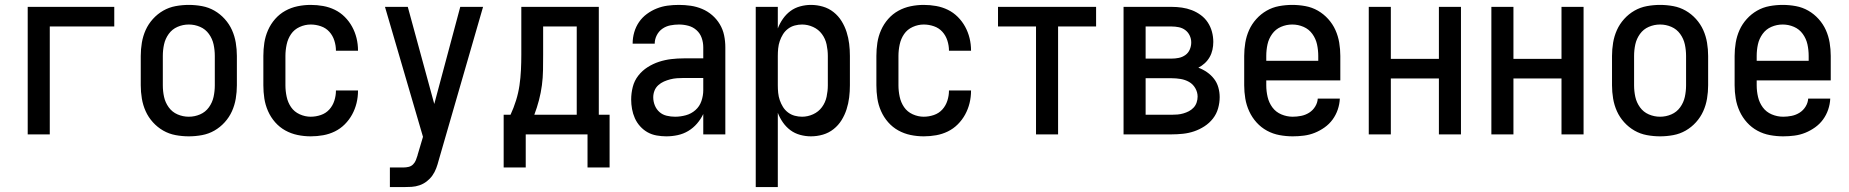

<svg xmlns="http://www.w3.org/2000/svg" viewBox="-20 -548 7540 783"><path d="M93 0V-520H446V-440H183V0Z M750 8Q723 8 696 3Q669 -2 645.5 -15.5Q622 -29 603.5 -49.5Q585 -70 574 -94.5Q563 -119 558.5 -146Q554 -173 554 -200V-320Q554 -347 558.5 -374Q563 -401 574 -425.5Q585 -450 603.5 -470.5Q622 -491 645.5 -504.5Q669 -518 696 -523Q723 -528 750 -528Q777 -528 804 -523Q831 -518 854.5 -504.5Q878 -491 896.5 -470.5Q915 -450 926 -425.5Q937 -401 941.5 -374Q946 -347 946 -320V-200Q946 -173 941.5 -146Q937 -119 926 -94.5Q915 -70 896.5 -49.5Q878 -29 854.5 -15.5Q831 -2 804 3Q777 8 750 8ZM750 -72Q774 -72 796 -81.5Q818 -91 832 -110.5Q846 -130 851 -153Q856 -176 856 -200V-320Q856 -344 851 -367Q846 -390 832 -409.5Q818 -429 796 -438.5Q774 -448 750 -448Q726 -448 704 -438.5Q682 -429 668 -409.5Q654 -390 649 -367Q644 -344 644 -320V-200Q644 -176 649 -153Q654 -130 668 -110.5Q682 -91 704 -81.5Q726 -72 750 -72Z M1247 8Q1220 8 1193.5 2.5Q1167 -3 1143.5 -16Q1120 -29 1102 -49.5Q1084 -70 1073 -95Q1062 -120 1058 -146.5Q1054 -173 1054 -200V-320Q1054 -347 1058 -373.5Q1062 -400 1073 -425Q1084 -450 1102 -470.5Q1120 -491 1143.5 -504Q1167 -517 1193.5 -522.5Q1220 -528 1247 -528Q1273 -528 1298 -523.5Q1323 -519 1345.5 -508Q1368 -497 1386 -479Q1404 -461 1416 -439Q1428 -417 1434 -392.5Q1440 -368 1440 -342Q1440 -342 1440 -341.5Q1440 -341 1440 -341H1350Q1350 -341 1350 -341Q1350 -341 1350 -342Q1350 -362 1343.5 -382.5Q1337 -403 1323 -418.5Q1309 -434 1288.5 -441Q1268 -448 1247 -448Q1224 -448 1202 -438Q1180 -428 1167 -409Q1154 -390 1149 -366.5Q1144 -343 1144 -320V-200Q1144 -177 1149 -153.5Q1154 -130 1167 -111Q1180 -92 1202 -82Q1224 -72 1247 -72Q1268 -72 1288.5 -79Q1309 -86 1323 -101.5Q1337 -117 1343.5 -137.5Q1350 -158 1350 -178Q1350 -179 1350 -179Q1350 -179 1350 -179H1440Q1440 -179 1440 -178.5Q1440 -178 1440 -178Q1440 -152 1434 -127.5Q1428 -103 1416 -81Q1404 -59 1386 -41Q1368 -23 1345.5 -12Q1323 -1 1298 3.5Q1273 8 1247 8Z M1570 215V135H1625Q1636 135 1646.5 132.5Q1657 130 1664.5 122.5Q1672 115 1676 105Q1680 95 1683 85Q1683 85 1683 85Q1683 85 1683 85V84L1705 10L1550 -520H1643L1751 -124L1857 -520H1950L1769 106Q1765 122 1759 138Q1753 154 1743.5 167.5Q1734 181 1720.5 191.5Q1707 202 1691 207.5Q1675 213 1658.5 214Q1642 215 1625 215Z M2034 135V-80H2062Q2075 -108 2084.5 -138.5Q2094 -169 2098.5 -200Q2103 -231 2104.5 -262.5Q2106 -294 2106 -325V-520H2422V-80H2466V135H2376V0H2124V135ZM2159 -80H2332V-440H2195V-325Q2195 -294 2194.5 -262.5Q2194 -231 2190 -200.5Q2186 -170 2178 -139.5Q2170 -109 2159 -80Z M2697 8Q2678 8 2658 4.5Q2638 1 2621 -8.5Q2604 -18 2590.5 -33Q2577 -48 2569 -66Q2561 -84 2557.5 -103.5Q2554 -123 2554 -142Q2554 -168 2560.5 -193.5Q2567 -219 2583 -239.5Q2599 -260 2621 -274Q2643 -288 2667.5 -296Q2692 -304 2717.5 -307Q2743 -310 2769 -310H2848V-355Q2848 -375 2841.5 -393.5Q2835 -412 2820.5 -425Q2806 -438 2787 -443Q2768 -448 2749 -448Q2731 -448 2713.5 -444.5Q2696 -441 2681.5 -431Q2667 -421 2658.5 -404.5Q2650 -388 2650 -370Q2650 -370 2650 -370Q2650 -370 2650 -370H2560Q2560 -370 2560 -370.5Q2560 -371 2560 -371Q2560 -394 2566.5 -416.5Q2573 -439 2586 -458Q2599 -477 2618 -491Q2637 -505 2658.5 -513.5Q2680 -522 2702.5 -525Q2725 -528 2749 -528Q2773 -528 2797 -524.5Q2821 -521 2843.5 -511.5Q2866 -502 2884.5 -486Q2903 -470 2915.5 -449Q2928 -428 2933 -404Q2938 -380 2938 -355V0H2848V-83Q2838 -62 2822.5 -44Q2807 -26 2787 -14Q2767 -2 2744 3Q2721 8 2697 8ZM2733 -72Q2755 -72 2777 -78Q2799 -84 2816 -99Q2833 -114 2840.5 -136Q2848 -158 2848 -180V-230H2769Q2755 -230 2741 -229Q2727 -228 2713.5 -224.5Q2700 -221 2687.5 -215.5Q2675 -210 2664.5 -200.5Q2654 -191 2649 -178Q2644 -165 2644 -151Q2644 -134 2650.5 -118Q2657 -102 2669.5 -91Q2682 -80 2699 -76Q2716 -72 2733 -72Z M3062 215V-520H3152V-432Q3160 -453 3173 -471.5Q3186 -490 3203.5 -503Q3221 -516 3243 -522Q3265 -528 3287 -528Q3312 -528 3336 -521Q3360 -514 3379.5 -498.5Q3399 -483 3412 -462Q3425 -441 3432.5 -417.5Q3440 -394 3443 -369.5Q3446 -345 3446 -320V-200Q3446 -175 3443 -150.5Q3440 -126 3432.5 -102.5Q3425 -79 3412 -58Q3399 -37 3379.5 -21.5Q3360 -6 3336 1Q3312 8 3287 8Q3265 8 3243 2Q3221 -4 3203.5 -17Q3186 -30 3173 -48.5Q3160 -67 3152 -88V215ZM3251 -72Q3274 -72 3296 -82Q3318 -92 3332 -111Q3346 -130 3351 -153.5Q3356 -177 3356 -200V-320Q3356 -343 3351 -366.5Q3346 -390 3332 -409Q3318 -428 3296 -438Q3274 -448 3251 -448Q3236 -448 3221 -444Q3206 -440 3193.5 -430.5Q3181 -421 3173 -408Q3165 -395 3160 -380.5Q3155 -366 3153.5 -350.5Q3152 -335 3152 -320V-200Q3152 -185 3153.5 -169.5Q3155 -154 3160 -139.5Q3165 -125 3173 -112Q3181 -99 3193.5 -89.5Q3206 -80 3221 -76Q3236 -72 3251 -72Z M3747 8Q3720 8 3693.5 2.5Q3667 -3 3643.5 -16Q3620 -29 3602 -49.5Q3584 -70 3573 -95Q3562 -120 3558 -146.5Q3554 -173 3554 -200V-320Q3554 -347 3558 -373.5Q3562 -400 3573 -425Q3584 -450 3602 -470.5Q3620 -491 3643.5 -504Q3667 -517 3693.5 -522.5Q3720 -528 3747 -528Q3773 -528 3798 -523.5Q3823 -519 3845.5 -508Q3868 -497 3886 -479Q3904 -461 3916 -439Q3928 -417 3934 -392.5Q3940 -368 3940 -342Q3940 -342 3940 -341.5Q3940 -341 3940 -341H3850Q3850 -341 3850 -341Q3850 -341 3850 -342Q3850 -362 3843.5 -382.5Q3837 -403 3823 -418.5Q3809 -434 3788.5 -441Q3768 -448 3747 -448Q3724 -448 3702 -438Q3680 -428 3667 -409Q3654 -390 3649 -366.5Q3644 -343 3644 -320V-200Q3644 -177 3649 -153.5Q3654 -130 3667 -111Q3680 -92 3702 -82Q3724 -72 3747 -72Q3768 -72 3788.5 -79Q3809 -86 3823 -101.5Q3837 -117 3843.5 -137.5Q3850 -158 3850 -178Q3850 -179 3850 -179Q3850 -179 3850 -179H3940Q3940 -179 3940 -178.5Q3940 -178 3940 -178Q3940 -152 3934 -127.5Q3928 -103 3916 -81Q3904 -59 3886 -41Q3868 -23 3845.5 -12Q3823 -1 3798 3.5Q3773 8 3747 8Z M4205 0V-440H4050V-520H4450V-440H4295V0Z M4562 0V-520H4758Q4779 -520 4800 -517Q4821 -514 4840.5 -506.5Q4860 -499 4877 -486.5Q4894 -474 4905.5 -456.5Q4917 -439 4922.5 -418.5Q4928 -398 4928 -377Q4928 -361 4924.5 -345Q4921 -329 4913 -315Q4905 -301 4893 -290Q4881 -279 4867 -272Q4886 -265 4902.5 -253.5Q4919 -242 4931 -226.5Q4943 -211 4948.5 -191.5Q4954 -172 4954 -152Q4954 -129 4947.5 -106Q4941 -83 4926.5 -64.5Q4912 -46 4892 -33Q4872 -20 4850 -12.5Q4828 -5 4804.5 -2.5Q4781 0 4758 0ZM4652 -309H4758Q4773 -309 4787.5 -312Q4802 -315 4814 -323.5Q4826 -332 4832 -346Q4838 -360 4838 -375Q4838 -390 4831.5 -403.5Q4825 -417 4813.5 -425.5Q4802 -434 4787.5 -437Q4773 -440 4758 -440H4652ZM4652 -80H4758Q4770 -80 4782 -81Q4794 -82 4806 -85.5Q4818 -89 4828.5 -94.5Q4839 -100 4847.5 -109Q4856 -118 4860 -130Q4864 -142 4864 -154Q4864 -172 4854.5 -188.5Q4845 -205 4829 -214Q4813 -223 4794.5 -226Q4776 -229 4758 -229H4652Z M5252 8Q5225 8 5198 3Q5171 -2 5147 -15Q5123 -28 5104.5 -48.5Q5086 -69 5074.5 -94Q5063 -119 5058.5 -146Q5054 -173 5054 -200V-320Q5054 -347 5058.5 -374Q5063 -401 5074 -425.5Q5085 -450 5103.5 -470.5Q5122 -491 5145.5 -504.5Q5169 -518 5196 -523Q5223 -528 5250 -528Q5277 -528 5304 -523Q5331 -518 5354.5 -504.5Q5378 -491 5396.5 -470.5Q5415 -450 5426 -425.5Q5437 -401 5441.5 -374Q5446 -347 5446 -320V-220H5144V-200Q5144 -176 5149.5 -152.5Q5155 -129 5169 -110Q5183 -91 5205.5 -81.5Q5228 -72 5252 -72Q5269 -72 5286.5 -75.5Q5304 -79 5319 -88.5Q5334 -98 5343.5 -113.5Q5353 -129 5354 -146H5444Q5443 -123 5435.5 -101Q5428 -79 5414.5 -60.5Q5401 -42 5382 -28.5Q5363 -15 5342 -6.5Q5321 2 5298 5Q5275 8 5252 8ZM5356 -300V-320Q5356 -344 5351 -367Q5346 -390 5332 -409.5Q5318 -429 5296 -438.5Q5274 -448 5250 -448Q5226 -448 5204 -438.5Q5182 -429 5168 -409.5Q5154 -390 5149 -367Q5144 -344 5144 -320V-300Z M5562 0V-520H5652V-308H5848V-520H5938V0H5848V-228H5652V0Z M6062 0V-520H6152V-308H6348V-520H6438V0H6348V-228H6152V0Z M6750 8Q6723 8 6696 3Q6669 -2 6645.5 -15.5Q6622 -29 6603.5 -49.5Q6585 -70 6574 -94.5Q6563 -119 6558.5 -146Q6554 -173 6554 -200V-320Q6554 -347 6558.5 -374Q6563 -401 6574 -425.5Q6585 -450 6603.5 -470.5Q6622 -491 6645.5 -504.5Q6669 -518 6696 -523Q6723 -528 6750 -528Q6777 -528 6804 -523Q6831 -518 6854.5 -504.5Q6878 -491 6896.5 -470.5Q6915 -450 6926 -425.5Q6937 -401 6941.5 -374Q6946 -347 6946 -320V-200Q6946 -173 6941.5 -146Q6937 -119 6926 -94.5Q6915 -70 6896.5 -49.5Q6878 -29 6854.5 -15.5Q6831 -2 6804 3Q6777 8 6750 8ZM6750 -72Q6774 -72 6796 -81.5Q6818 -91 6832 -110.5Q6846 -130 6851 -153Q6856 -176 6856 -200V-320Q6856 -344 6851 -367Q6846 -390 6832 -409.5Q6818 -429 6796 -438.5Q6774 -448 6750 -448Q6726 -448 6704 -438.5Q6682 -429 6668 -409.5Q6654 -390 6649 -367Q6644 -344 6644 -320V-200Q6644 -176 6649 -153Q6654 -130 6668 -110.5Q6682 -91 6704 -81.5Q6726 -72 6750 -72Z M7252 8Q7225 8 7198 3Q7171 -2 7147 -15Q7123 -28 7104.5 -48.5Q7086 -69 7074.5 -94Q7063 -119 7058.5 -146Q7054 -173 7054 -200V-320Q7054 -347 7058.5 -374Q7063 -401 7074 -425.5Q7085 -450 7103.5 -470.5Q7122 -491 7145.5 -504.5Q7169 -518 7196 -523Q7223 -528 7250 -528Q7277 -528 7304 -523Q7331 -518 7354.5 -504.5Q7378 -491 7396.5 -470.5Q7415 -450 7426 -425.5Q7437 -401 7441.5 -374Q7446 -347 7446 -320V-220H7144V-200Q7144 -176 7149.5 -152.5Q7155 -129 7169 -110Q7183 -91 7205.5 -81.5Q7228 -72 7252 -72Q7269 -72 7286.5 -75.5Q7304 -79 7319 -88.5Q7334 -98 7343.5 -113.5Q7353 -129 7354 -146H7444Q7443 -123 7435.5 -101Q7428 -79 7414.5 -60.5Q7401 -42 7382 -28.5Q7363 -15 7342 -6.5Q7321 2 7298 5Q7275 8 7252 8ZM7356 -300V-320Q7356 -344 7351 -367Q7346 -390 7332 -409.5Q7318 -429 7296 -438.5Q7274 -448 7250 -448Q7226 -448 7204 -438.5Q7182 -429 7168 -409.5Q7154 -390 7149 -367Q7144 -344 7144 -320V-300Z"/></svg>

Font: Iosevka SS04 Medium
Style: Regular
Weight: 500
Monospace: yes
Designer: Belleve Invis
Foundry: Belleve Invis
Version: Version 19.0.0; ttfautohint (v1.8.4)